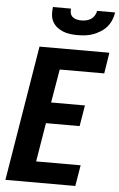

<svg xmlns="http://www.w3.org/2000/svg" viewBox="-62 -998 646 1040"><g transform="rotate(5 260.5 -477.5)"><path d="M8 0 129 -735H509L491 -621H249L218 -439H402L383 -325H200L165 -114H407L388 0ZM329 -815Q308 -815 288 -817.5Q268 -820 249.5 -827.5Q231 -835 216 -847Q201 -859 192 -876Q183 -893 181.5 -913.5Q180 -934 183 -955H281Q279 -942 282.5 -929.5Q286 -917 295 -909.5Q304 -902 316.5 -899Q329 -896 342 -896Q356 -896 369.5 -899Q383 -902 394.5 -909.5Q406 -917 413.5 -929.5Q421 -942 423 -955H521Q518 -934 509.5 -913.5Q501 -893 486.5 -876Q472 -859 452.5 -847Q433 -835 412.5 -827.5Q392 -820 371 -817.5Q350 -815 329 -815Z"/></g></svg>

Font: Iosevka SS04 Heavy Oblique
Style: Regular
Weight: 900
Italic angle: -9°
Monospace: yes
Designer: Belleve Invis
Foundry: Belleve Invis
Version: Version 19.0.0; ttfautohint (v1.8.4)